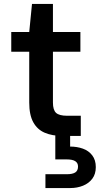

<svg xmlns="http://www.w3.org/2000/svg" viewBox="-20 -688 505 972"><path d="M295 0Q244 0 206.5 -16Q169 -32 148.5 -69Q128 -106 128 -169V-426H37V-526H128L142 -668H248V-526H387V-426H248V-169Q248 -131 264 -116.5Q280 -102 320 -102H389V0ZM210 264V194H318Q347 194 361 185Q375 176 375 155Q375 137 361 128Q347 119 318 119H260V-5H335V54Q370 54 399.5 64.5Q429 75 447 98.5Q465 122 465 158Q465 193 447.5 216.5Q430 240 400.5 252Q371 264 336 264Z"/></svg>

Font: DM Sans 9pt
Style: Semibold
Weight: 600
Designer: Colophon Foundry, Jonny Pinhorn
Foundry: Colophon Foundry
Version: Version 4.004;gftools[0.9.30]